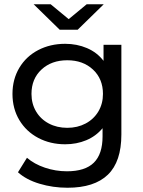

<svg xmlns="http://www.w3.org/2000/svg" viewBox="-20 -698 674 902"><path d="M550.2 -487.6H466.4V-412.2C446.2 -438.5 420.3 -458.5 388.7 -472C357.1 -485.5 322.9 -492.2 286.1 -492.2C239.5 -492.2 197.3 -482.4 159.6 -462.8C121.9 -443.1 92.3 -415.4 70.8 -379.5C49.4 -343.6 38.6 -302.7 38.6 -256.7C38.6 -210.7 49.4 -169.7 70.8 -133.9C92.3 -98 121.9 -70.1 159.6 -50.1C197.3 -30.2 239.5 -20.2 286.1 -20.2C321.7 -20.2 354.7 -26.5 385 -39.1C415.4 -51.7 441 -70.5 461.8 -95.7V-57C461.8 -1.8 448.2 39.3 420.9 66.2C393.6 93.2 351.4 106.7 294.4 106.7C258.8 106.7 224.3 101 190.9 89.7C157.5 78.4 129.4 62.9 106.7 43.2L64.4 111.3C90.2 134.6 123.9 152.6 165.6 165.1C207.3 177.7 251.2 184 297.2 184C381.2 184 444.4 163.6 486.7 122.8C529 82 550.2 19 550.2 -66.2ZM382.3 -117.8C356.8 -104.3 328.1 -97.5 296.2 -97.5C263.7 -97.5 234.8 -104.3 209.3 -117.8C183.8 -131.3 163.9 -150.1 149.5 -174.3C135.1 -198.6 127.9 -226 127.9 -256.7C127.9 -303.9 143.5 -342.1 174.8 -371.2C206.1 -400.4 246.6 -414.9 296.2 -414.9C345.3 -414.9 385.5 -400.4 416.8 -371.2C448 -342.1 463.7 -303.9 463.7 -256.7C463.7 -226 456.5 -198.6 442.1 -174.3C427.6 -150.1 407.7 -131.3 382.3 -117.8ZM467.4 -678H387.3L302.7 -608.1L218 -678H138L260.4 -558.4H345Z"/></svg>

Font: Montserrat Ace
Style: Regular
Weight: 500
Designer: Julieta Ulanovsky
Foundry: Julieta Ulanovsky
Version: Version 1